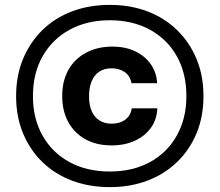

<svg xmlns="http://www.w3.org/2000/svg" viewBox="-20 -758 900 787"><path d="M437 -162Q376 -162 330.5 -187Q285 -212 260 -257.5Q235 -303 235 -364Q235 -426 260 -471Q285 -516 332 -541.5Q379 -567 441 -567Q494 -567 534.5 -547.5Q575 -528 598.5 -494Q622 -460 624 -417H519Q513 -448 490.5 -463Q468 -478 438 -478Q407 -478 386.5 -464Q366 -450 355.5 -424.5Q345 -399 345 -364Q345 -326 356.5 -301Q368 -276 389 -263.5Q410 -251 437 -251Q472 -251 494 -268Q516 -285 520 -314H625Q623 -268 598.5 -234Q574 -200 532.5 -181Q491 -162 437 -162ZM430 9Q346 9 275.5 -17.5Q205 -44 154 -93.5Q103 -143 74.5 -211.5Q46 -280 46 -364Q46 -448 74.5 -516.5Q103 -585 154 -635Q205 -685 275.5 -711.5Q346 -738 430 -738Q514 -738 584 -711.5Q654 -685 705.5 -635Q757 -585 785.5 -516.5Q814 -448 814 -364Q814 -280 785.5 -211.5Q757 -143 705.5 -93.5Q654 -44 584 -17.5Q514 9 430 9ZM430 -55Q524 -55 594.5 -93.5Q665 -132 704.5 -202Q744 -272 744 -364Q744 -458 704.5 -528Q665 -598 594 -636.5Q523 -675 430 -675Q337 -675 266 -636.5Q195 -598 155 -528Q115 -458 115 -364Q115 -272 154.5 -202Q194 -132 265 -93.5Q336 -55 430 -55Z"/></svg>

Font: Mona Sans ExtraLight
Style: Bold
Weight: 700
Version: Version 2.000